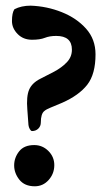

<svg xmlns="http://www.w3.org/2000/svg" viewBox="-20 -651 382 682"><path d="M93.8 -185.5Q89.8 -185.5 85.9 -192.4Q82 -199.2 81.1 -207L77.1 -261.7Q73.2 -308.6 83.5 -332.5Q93.8 -356.4 123 -371.1Q146.5 -382.8 172.4 -396.5Q198.2 -410.2 216.8 -429.2Q235.4 -448.2 235.4 -474.6Q235.4 -523.4 179.7 -523.4Q156.2 -523.4 139.2 -516.6Q122.1 -509.8 93.8 -509.8Q62.5 -509.8 42.5 -530.3Q22.5 -550.8 22.5 -576.2Q22.5 -605.5 31.2 -618.2Q55.7 -630.9 88.9 -630.9Q146.5 -628.9 199.2 -607.9Q252 -586.9 285.6 -549.3Q319.3 -511.7 319.3 -458Q319.3 -387.7 290 -350.1Q260.7 -312.5 201.2 -286.1Q173.8 -274.4 159.2 -268.6Q144.5 -262.7 137.7 -256.8Q125 -247.1 125 -215.8Q125 -203.1 116.2 -194.3Q107.4 -185.5 93.8 -185.5ZM103.5 10.7Q67.4 10.7 48.8 -12.7Q30.3 -36.1 30.3 -63.5Q30.3 -90.8 47.9 -113.3Q65.4 -135.7 101.6 -135.7Q130.9 -135.7 151.9 -114.7Q172.9 -93.8 172.9 -64.5Q172.9 -34.2 152.8 -11.7Q132.8 10.7 103.5 10.7Z"/></svg>

Font: Crimson Text Bold
Style: Bold
Weight: 700
Designer: Sebastian Kosch
Foundry: Sebastian Kosch
Version: Version 1.10 July 1, 2025